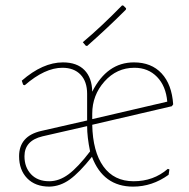

<svg xmlns="http://www.w3.org/2000/svg" viewBox="-20 -689 702 714"><path d="M434 -669 439 -668 449 -658 448 -653Q379 -584 304 -518L299 -519L288 -532Q357 -590 434 -669ZM607 -39Q546 5 475 5Q364 5 322 -106Q275 -47 239.5 -21.5Q204 4 164 5Q111 5 81 -26Q51 -57 51 -108Q51 -183 133 -202L304 -241V-340Q304 -386 279.5 -411.5Q255 -437 212 -437Q147 -437 72 -372L66 -374L61 -389Q139 -457 214 -457Q266 -457 294 -428.5Q322 -400 323 -348Q378 -457 478 -457Q543 -457 581 -416Q619 -375 624 -301L619 -294L323 -225Q325 -125 364.5 -70Q404 -15 477 -15Q551 -15 604 -61L610 -59ZM323 -266V-246L602 -311Q597 -369 564 -403Q531 -437 480 -437Q414 -437 368.5 -386Q323 -335 323 -266ZM71 -108Q71 -67 95.5 -41Q120 -15 163 -15Q200 -15 235 -41Q270 -67 315 -126Q304 -179 304 -220L138 -182Q71 -166 71 -108Z"/></svg>

Font: Alegreya Sans SC Thin
Style: Regular
Weight: 100
Designer: Juan Pablo del Peral
Foundry: Huerta Tipografica
Version: Version 2.007